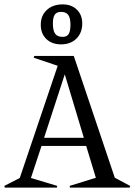

<svg xmlns="http://www.w3.org/2000/svg" viewBox="-53 -855 613 875"><path d="M225.1 -652.8Q183.6 -652.8 158.2 -677.2Q132.8 -701.7 132.8 -742.2Q132.8 -784.2 160.4 -809.6Q188 -835 232.9 -835Q272.9 -835 297.4 -811Q321.8 -787.1 321.8 -748Q321.8 -705.1 295.2 -679Q268.6 -652.8 225.1 -652.8ZM-33.2 -7.8 37.1 -43.9 210 -555.2 101.1 -591.8 103 -600.1H283.2L470.2 -44.9L540 -7.8L538.1 0H266.1L264.2 -7.8L383.8 -44.9L339.8 -189.9H136.2L87.9 -43.9L208 -7.8L206.1 0H-30.8ZM147.9 -227.1H329.1L242.2 -516.1ZM188 -748Q188 -716.3 198 -701.7Q208 -687 232.9 -687Q252.4 -687 260.3 -700.4Q268.1 -713.9 268.1 -742.2Q268.1 -772.5 258.3 -786.6Q248.5 -800.8 225.1 -800.8Q205.1 -800.8 196.5 -788.1Q188 -775.4 188 -748Z"/></svg>

Font: Halibut Cnd
Style: Regular
Weight: 400
Width: 3
Designer: Matteo Maggi
Foundry: Collletttivo
Version: Version 3.080 | FøM Fix